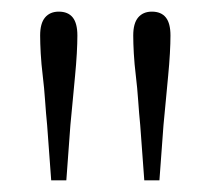

<svg xmlns="http://www.w3.org/2000/svg" viewBox="-20 -764 363 330"><path d="M81 -744Q97 -744 105 -734Q113 -724 113 -703Q113 -690 112 -672Q111 -654 109 -633.5Q107 -613 105 -591Q103 -569 101 -549L94 -454H68L61 -549Q59 -569 57.5 -591Q56 -613 53.5 -633.5Q51 -654 50 -672Q49 -690 49 -703Q49 -724 57.5 -734Q66 -744 81 -744ZM241 -744Q257 -744 265 -734Q273 -724 273 -703Q273 -690 272 -672Q271 -654 269 -633.5Q267 -613 265 -591Q263 -569 261 -549L254 -454H228L221 -549Q219 -569 217.5 -591Q216 -613 213.5 -633.5Q211 -654 210 -672Q209 -690 209 -703Q209 -724 217.5 -734Q226 -744 241 -744Z"/></svg>

Font: Source Serif 4 18pt Light
Style: Regular
Weight: 300
Designer: Frank Grießhammer
Foundry: Adobe Systems Incorporated
Version: Version 4.004;hotconv 1.0.116;makeotfexe 2.5.65601